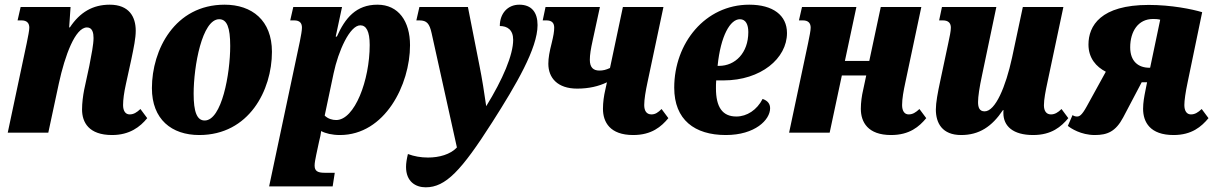

<svg xmlns="http://www.w3.org/2000/svg" viewBox="-20 -566 5185 819"><path d="M458 10C533 10 578 -25 608 -62L579 -101C563 -86 550 -78 533 -78C515 -78 505 -93 505 -118C505 -141 509 -171 517 -207L540 -312C551 -365 559 -403 559 -435C559 -494 531 -546 448 -546C376 -546 321 -514 278 -449H275L281 -536H68L55 -479H72C96 -479 105 -466 105 -448C105 -436 100 -412 94 -382L13 0H186L231 -210C257 -330 301 -449 351 -449C375 -449 379 -424 379 -404C379 -376 370 -332 361 -285L339 -183C334 -157 330 -127 330 -99C330 -44 359 10 458 10Z M830 10C1042 10 1140 -181 1140 -345C1140 -479 1055 -546 938 -546C726 -546 628 -354 628 -190C628 -57 712 10 830 10ZM853 -52C820 -52 806 -89 806 -166C806 -284 842 -484 915 -484C948 -484 962 -449 962 -370C962 -251 926 -52 853 -52Z M1128 229H1399L1408 171H1365C1334 171 1322 163 1322 140C1322 129 1325 113 1329 94L1341 38C1345 23 1349 4 1350 -7C1368 3 1397 10 1430 10C1622 10 1729 -205 1729 -373C1729 -475 1680 -546 1590 -546C1499 -546 1452 -489 1417 -410H1412L1439 -536H1231L1218 -479H1235C1260 -479 1268 -466 1268 -448C1268 -436 1264 -414 1259 -389ZM1414 -54C1398 -54 1379 -59 1365 -73L1403 -253C1423 -348 1472 -458 1517 -458C1542 -458 1557 -433 1557 -374C1557 -224 1493 -54 1414 -54Z M1796 233C1881 233 1948 162 2080 -45C2182 -205 2273 -360 2273 -459C2273 -513 2248 -546 2195 -546C2146 -546 2112 -509 2112 -455C2144 -455 2169 -439 2169 -396C2169 -332 2125 -228 2054 -113C2047 -164 2035 -238 2026 -282L1976 -536H1769L1756 -479H1769C1801 -479 1812 -465 1821 -425L1929 63C1901 93 1853 106 1806 106C1775 106 1747 101 1720 91C1715 112 1712 130 1712 146C1712 208 1752 233 1796 233Z M2442 -188C2492 -188 2534 -198 2569 -215L2562 -183C2556 -158 2552 -129 2552 -102C2552 -45 2582 10 2681 10C2760 10 2801 -26 2831 -62L2802 -101C2787 -86 2775 -78 2759 -78C2738 -78 2728 -93 2728 -118C2728 -142 2734 -178 2742 -215L2810 -536H2637L2582 -276C2565 -268 2552 -265 2537 -265C2511 -265 2496 -278 2496 -311C2496 -332 2500 -357 2508 -393L2539 -536H2307L2295 -479H2311C2336 -479 2344 -466 2344 -448C2344 -431 2341 -414 2333 -381C2324 -346 2319 -319 2319 -294C2319 -234 2358 -188 2442 -188Z M3076 10C3201 10 3265 -55 3265 -104C3265 -122 3256 -136 3233 -144C3209 -97 3166 -69 3121 -69C3061 -69 3034 -110 3034 -189C3034 -200 3034 -211 3035 -223H3066C3226 -223 3337 -317 3337 -425C3337 -501 3277 -546 3176 -546C2988 -546 2856 -382 2856 -192C2856 -55 2943 10 3076 10ZM3041 -285C3054 -414 3095 -484 3136 -484C3162 -484 3172 -460 3172 -429C3172 -340 3116 -285 3047 -285Z M3781 10C3860 10 3901 -26 3931 -62L3902 -101C3886 -86 3873 -78 3856 -78C3838 -78 3828 -93 3828 -118C3828 -145 3834 -178 3842 -215L3910 -536H3737L3688 -306H3584L3633 -536H3401L3388 -479H3405C3429 -479 3438 -466 3438 -448C3438 -435 3433 -412 3427 -382L3346 0H3519L3571 -244H3675L3662 -183C3656 -158 3652 -129 3652 -102C3652 -45 3682 10 3781 10Z M4080 10C4157 10 4211 -26 4258 -96H4261C4260 -93 4260 -89 4260 -84C4260 -28 4301 10 4387 10C4466 10 4507 -26 4537 -62L4508 -101C4493 -86 4479 -78 4463 -78C4443 -78 4433 -93 4433 -117C4433 -142 4440 -178 4448 -215L4516 -536H4343L4297 -320C4270 -196 4226 -91 4180 -91C4157 -91 4152 -109 4152 -131C4152 -154 4158 -194 4169 -245L4230 -536H3998L3986 -479H4002C4027 -479 4036 -466 4036 -448C4036 -433 4031 -410 4025 -382L3991 -222C3980 -171 3972 -128 3972 -99C3972 -41 3999 10 4080 10Z M4650 10C4704 10 4739 -5 4771 -65L4850 -215H4873L4866 -180C4861 -155 4856 -129 4856 -102C4856 -45 4886 10 4986 10C5064 10 5105 -26 5135 -62L5106 -101C5090 -86 5077 -78 5060 -78C5042 -78 5032 -93 5032 -118C5032 -137 5037 -173 5046 -215L5108 -514C5065 -527 4976 -545 4880 -545C4675 -545 4623 -456 4623 -376C4623 -318 4656 -281 4697 -260L4615 -111C4594 -73 4584 -69 4574 -69C4567 -69 4561 -71 4555 -75L4535 -29C4547 -19 4591 10 4650 10ZM4883 -277C4836 -277 4801 -304 4801 -364C4801 -432 4835 -485 4898 -485C4907 -485 4917 -485 4929 -482L4886 -277Z"/></svg>

Font: Noto Serif Condensed Black
Style: Italic
Weight: 900
Width: 3
Italic angle: -12°
Designer: Monotype Design Team
Foundry: Monotype Imaging Inc.
Version: Version 2.013